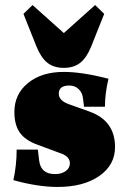

<svg xmlns="http://www.w3.org/2000/svg" viewBox="-20 -729 503 761"><path d="M357 -709 393 -674 342 -546Q324 -501 298.5 -480.5Q273 -460 233 -460Q193 -460 167.5 -480.5Q142 -501 124 -546L73 -674L109 -709L233 -598ZM208 12Q130 12 33 -15Q46 -74 46 -136H130L135 -94Q141 -39 198 -39Q224 -39 240.5 -51Q257 -63 257 -82Q257 -111 213 -124L127 -156Q80 -173 58.5 -203.5Q37 -234 37 -285Q37 -356 91 -400Q145 -444 233 -444Q305 -444 410 -417Q396 -359 396 -306H313L309 -338Q307 -361 292 -375.5Q277 -390 255 -390Q213 -390 213 -358Q213 -330 253 -316L334 -287Q436 -251 436 -146Q436 -75 373.5 -31.5Q311 12 208 12Z"/></svg>

Font: Arapey Black
Style: Regular
Weight: 900
Designer: Eduardo Rodriguez Tunni
Foundry: Eduardo Rodriguez Tunni
Version: Version 4.000